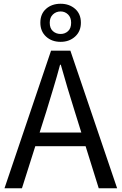

<svg xmlns="http://www.w3.org/2000/svg" viewBox="-20 -1003 648 1023"><path d="M4 0 252 -733H355L604 0H506L378 -410Q358 -473 340 -533.5Q322 -594 304 -658H300Q283 -594 264.5 -533.5Q246 -473 227 -410L97 0ZM133 -224V-297H471V-224ZM303 -780Q256 -780 225.5 -808Q195 -836 195 -882Q195 -929 225.5 -956Q256 -983 303 -983Q349 -983 380 -956Q411 -929 411 -882Q411 -836 380 -808Q349 -780 303 -780ZM303 -822Q326 -822 342.5 -837Q359 -852 359 -882Q359 -910 342.5 -926Q326 -942 303 -942Q279 -942 262 -926Q245 -910 245 -882Q245 -852 262 -837Q279 -822 303 -822Z"/></svg>

Font: Noto Sans TC Thin
Style: Regular
Weight: 400
Version: Version 2.004-H2;hotconv 1.0.118;makeotfexe 2.5.65603